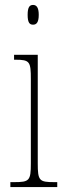

<svg xmlns="http://www.w3.org/2000/svg" viewBox="-20 -758 259 778"><path d="M114 -658C127 -658 137 -666 137 -698C137 -729 127 -738 114 -738C100 -738 92 -729 92 -698C92 -666 100 -658 114 -658ZM22 0H212V-20H199C139 -20 133 -26 133 -96V-536H37V-516H43C101 -516 105 -508 105 -437V-96C105 -26 99 -20 38 -20H22Z"/></svg>

Font: Noto Serif Sinhala ExtraCondensed Thin
Style: Regular
Weight: 100
Width: 2
Designer: Jelle Bosma - Monotype Design Team
Foundry: Monotype Imaging Inc.
Version: Version 2.007